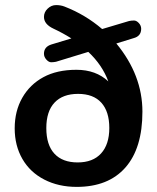

<svg xmlns="http://www.w3.org/2000/svg" viewBox="-20 -731 621 759"><path d="M379.6 -124.5Q412.1 -160.2 412.1 -225.1Q412.1 -290 380.6 -325Q349.1 -359.9 288.6 -359.9Q228 -359.9 195.6 -325.4Q163.1 -291 163.1 -224.6Q163.1 -158.2 195.1 -123.5Q227.1 -88.9 287.1 -88.9Q347.2 -88.9 379.6 -124.5ZM283.2 7.8Q211.4 7.8 155.3 -21Q99.1 -49.8 68.6 -102.5Q38.1 -155.3 38.1 -223.6Q38.1 -292 68.1 -344.5Q98.1 -397 151.6 -426Q205.1 -455.1 282.2 -455.1Q359.4 -455.1 408.2 -409.2Q384.3 -474.1 329.1 -525.9L201.2 -486.8Q191.4 -484.9 182.1 -484.9Q172.9 -484.9 163.3 -495.4Q153.8 -505.9 153.8 -518.6Q153.8 -545.9 183.1 -555.2L262.2 -579.1Q229 -600.1 191.4 -617.7Q153.8 -635.3 153.8 -664.1Q153.8 -683.1 168.5 -697Q183.1 -710.9 201.7 -710.9Q220.2 -710.9 234.9 -705.1Q317.9 -672.9 383.8 -616.2L490.2 -647.9Q500 -649.9 509.8 -649.9Q519.5 -649.9 528.8 -639.9Q538.1 -629.9 538.1 -617.2Q538.1 -587.9 507.8 -580.1L439.9 -559.1Q543 -434.1 543 -289.6Q543 -145 475.6 -68.6Q408.2 7.8 283.2 7.8Z"/></svg>

Font: Nunito-Bold
Style: Bold
Weight: 700
Designer: Vernon Adams
Foundry: newtypography
Version: Version 3.000